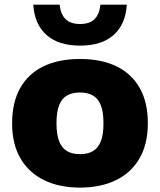

<svg xmlns="http://www.w3.org/2000/svg" viewBox="-20 -818 706 848"><path d="M333.5 10.5Q242 10.5 174.8 -22.2Q107.5 -55 70.5 -118.2Q33.5 -181.5 33.5 -273.5Q33.5 -365.5 69 -428.8Q104.5 -492 171.5 -524.8Q238.5 -557.5 333.5 -557.5Q428 -557.5 495 -524.8Q562 -492 597.5 -428.8Q633 -365.5 633 -274Q633 -182 596.2 -118.5Q559.5 -55 492 -22.2Q424.5 10.5 333.5 10.5ZM333.5 -137Q366.5 -137 389.8 -150.2Q413 -163.5 425 -193.2Q437 -223 437 -273.5Q437 -324 425 -353.8Q413 -383.5 389.8 -396.5Q366.5 -409.5 333.5 -409.5Q300 -409.5 276.8 -396.8Q253.5 -384 241.5 -354.2Q229.5 -324.5 229.5 -274Q229.5 -223.5 241.5 -193.5Q253.5 -163.5 276.8 -150.2Q300 -137 333.5 -137ZM333.5 -616.5Q238 -616.5 185 -664Q132 -711.5 127 -797.5H243.5Q247.5 -756 269.2 -734Q291 -712 333.5 -712Q377 -712 398.2 -734Q419.5 -756 423.5 -797.5H540Q535 -711 482.2 -663.8Q429.5 -616.5 333.5 -616.5Z"/></svg>

Font: Encode Sans SemiExpanded ExtraBold
Style: Regular
Weight: 800
Width: 6
Designer: Multiple Designers
Foundry: Impallari Type
Version: Version 3.002